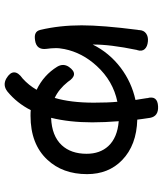

<svg xmlns="http://www.w3.org/2000/svg" viewBox="45 -699 719 849"><g transform="rotate(90 404.5 -274.5)"><path d="M327 57Q300 41 300 22.5Q300 4 327 -15Q357 -42 377 -77Q312 -108 275 -168Q259 -195 276 -220Q309 -267 342 -215Q374 -175 413 -157Q434 -228 434 -330Q434 -393 430 -434Q338 -415 272 -343Q213 -279 197 -200Q192 -176 193 -157Q193 -142 196 -121Q202 -76 158 -70Q138 -67 128 -72Q116 -77 112 -94Q92 -179 92 -276Q92 -368 112 -524Q113 -527 113 -528.5Q113 -530 113 -531Q114 -551 128 -561Q142 -571 163 -569Q186 -567 197 -555Q208 -543 202 -523Q201 -522 201 -521Q176 -400 177 -325Q213 -398 280 -449Q344 -497 422 -514Q421 -520 419 -532Q416 -555 414 -564Q414 -565 414 -566Q401 -612 451 -614Q494 -616 501 -579Q503 -568 506 -545Q508 -530 509 -522Q622 -519 688 -455Q750 -395 750 -300Q750 -192 686 -124Q617 -50 492 -50Q475 -50 467 -51Q436 10 385 52Q357 74 327 57ZM501 -141Q581 -144 622 -188Q660 -229 660 -298Q660 -357 626 -394Q589 -434 516 -440Q521 -378 521 -323Q521 -222 501 -141Z"/></g></svg>

Font: GenSenRounded JP M
Style: Regular
Weight: 500
Version: Version 1.501;PS 1;hotconv 16.6.51;makeotf.lib2.5.65220